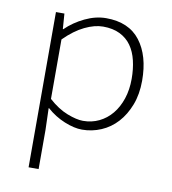

<svg xmlns="http://www.w3.org/2000/svg" viewBox="-80 -562 760 849"><g transform="rotate(10 300.0 -137.5)"><path d="M105 217V-480H143L148 -411H150Q186 -446 234 -469Q282 -492 329 -492Q431 -492 482 -425.5Q533 -359 533 -247Q533 -186 514.5 -138Q496 -90 465.5 -56.5Q435 -23 394 -5.5Q353 12 308 12Q273 12 229 -6Q185 -24 149 -56H147L150 42V217ZM306 -27Q345 -27 378 -43Q411 -59 435 -88Q459 -117 472.5 -157.5Q486 -198 486 -247Q486 -291 477 -329Q468 -367 448.5 -394.5Q429 -422 397.5 -437.5Q366 -453 322 -453Q284 -453 239.5 -431.5Q195 -410 150 -365V-98Q192 -60 234.5 -43.5Q277 -27 306 -27Z"/></g></svg>

Font: Source Code Pro Light
Style: Regular
Weight: 300
Monospace: yes
Designer: Paul D. Hunt, Teo Tuominen
Foundry: Adobe Systems Incorporated
Version: Version 2.030;PS 1.000;hotconv 16.6.51;makeotf.lib2.5.65220